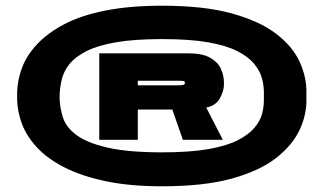

<svg xmlns="http://www.w3.org/2000/svg" viewBox="-20 -768 1142 673"><path d="M548 -115Q694.5 -115 792.2 -142Q890 -169 947.8 -214.2Q1005.5 -259.5 1030.2 -312.8Q1055 -366 1054 -419V-444Q1055 -497.5 1030.2 -551.5Q1005.5 -605.5 947.8 -649.8Q890 -694 792.2 -721Q694.5 -748 548 -748Q435 -748 349.5 -731Q264 -714 205.5 -683.2Q147 -652.5 110.2 -613.2Q73.5 -574 57.2 -530.5Q41 -487 40 -444V-419Q41 -376.5 57.2 -333.2Q73.5 -290 109.8 -251Q146 -212 205.5 -181.5Q265 -151 350 -133Q435 -115 548 -115ZM548 -234Q428 -234 356.2 -250.8Q284.5 -267.5 248.2 -294.5Q212 -321.5 201 -355.2Q190 -389 189 -422V-435Q190 -462.5 196.8 -490.5Q203.5 -518.5 223.5 -543.5Q243.5 -568.5 283.2 -588.8Q323 -609 387.8 -620Q452.5 -631 548 -631Q645 -631 709.2 -619.8Q773.5 -608.5 812.5 -588.5Q851.5 -568.5 872 -543Q892.5 -517.5 899.2 -490Q906 -462.5 905 -435V-422Q905.5 -396.5 899 -370.5Q892.5 -344.5 872 -320.2Q851.5 -296 812.8 -276.2Q774 -256.5 709.5 -245.2Q645 -234 548 -234ZM328 -278H463V-384H584L621 -278H761L703 -391Q736.5 -397.5 750.8 -423.5Q765 -449.5 765 -472V-478Q765 -502.5 754.5 -526.2Q744 -550 716.8 -565.5Q689.5 -581 641 -581H328ZM463 -469V-485H603Q619 -485 623.5 -484Q628 -483 628 -478V-476Q628 -472.5 623.2 -470.8Q618.5 -469 603 -469Z"/></svg>

Font: Anybody ExtraExpanded Black
Style: Regular
Weight: 900
Width: 8
Version: Version 1.113;gftools[0.9.25]